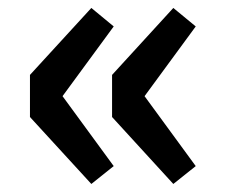

<svg xmlns="http://www.w3.org/2000/svg" viewBox="-20 -525 569 478"><path d="M207.4 -67 54.6 -233.7V-338.5L207.4 -505.2L263.1 -459.2L135.7 -285.6L263.1 -111.5ZM411.5 -67 259 -233.7V-338.5L411.5 -505.2L467.3 -459.2L339.9 -285.6L467.3 -111.5Z"/></svg>

Font: Shanggu Sans SC VF
Style: Regular
Weight: 250
Designer: GuiWonder
Version: Version 1.021